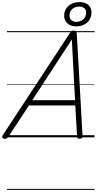

<svg xmlns="http://www.w3.org/2000/svg" viewBox="-66 -1306 919 1826"><path d="M-22 14Q-38 14 -43.5 5Q-49 -4 -40 -20L600 -994Q608 -1006 615.5 -1010.5Q623 -1015 637 -1015Q650 -1015 656.5 -1009.5Q663 -1004 664 -988L719 -14Q720 0 713.5 7Q707 14 692 14Q678 14 673 8.5Q668 3 667 -10L650 -303H209L16 -9Q6 5 -1 9.5Q-8 14 -22 14ZM241 -353H648L617 -930ZM656 -1055Q626 -1055 600.5 -1067Q575 -1079 559.5 -1102Q544 -1125 544 -1157Q544 -1194 562.5 -1223Q581 -1252 613.5 -1269Q646 -1286 691 -1286Q722 -1286 748 -1275Q774 -1264 789 -1241.5Q804 -1219 804 -1186Q804 -1149 785.5 -1119Q767 -1089 734 -1072Q701 -1055 656 -1055ZM658 -1098Q703 -1098 728 -1123.5Q753 -1149 753 -1186Q753 -1216 734 -1229.5Q715 -1243 689 -1243Q644 -1243 619.5 -1218.5Q595 -1194 595 -1158Q595 -1129 614.5 -1113.5Q634 -1098 658 -1098ZM0 490H833V500H0ZM0 -20H833V0H0ZM0 -505H833V-500H0ZM0 -1010H833V-1000H0Z"/></svg>

Font: Playwrite AU VIC Guides
Style: Regular
Weight: 400
Designer: Veronika Burian, José Scaglione
Foundry: TypeTogether
Version: Version 1.003